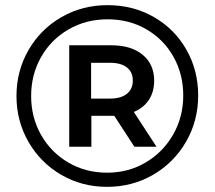

<svg xmlns="http://www.w3.org/2000/svg" viewBox="-20 -723 834 746"><path d="M750 -352Q750 -254 703 -172.5Q656 -91 575 -44Q494 3 396 3Q298 3 217.5 -44Q137 -91 90.5 -172Q44 -253 44 -350Q44 -447 90.5 -528Q137 -609 218 -656Q299 -703 398 -703Q497 -703 577.5 -657Q658 -611 704 -530.5Q750 -450 750 -352ZM692 -352Q692 -435 654 -502.5Q616 -570 549 -609Q482 -648 398 -648Q314 -648 246 -608.5Q178 -569 139.5 -501Q101 -433 101 -350Q101 -267 139.5 -199Q178 -131 245.5 -91.5Q313 -52 396 -52Q479 -52 546.5 -92Q614 -132 653 -200.5Q692 -269 692 -352ZM500 -288 588 -153H502L424 -273H413H335V-153H249V-547H413Q490 -547 534.5 -510Q579 -473 579 -410Q579 -366 558.5 -335Q538 -304 500 -288ZM408 -340Q450 -340 473 -358.5Q496 -377 496 -410Q496 -443 473 -461Q450 -479 408 -479H334V-340Z"/></svg>

Font: Montserrat Alternates SemiBold
Style: Regular
Weight: 600
Designer: Julieta Ulanovsky
Foundry: Julieta Ulanovsky
Version: Version 7.200